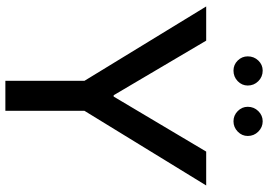

<svg xmlns="http://www.w3.org/2000/svg" viewBox="-158 -816 974 697"><g transform="rotate(90 328.5 -467.0)"><path d="M272.9 0V-287.1L2.9 -729H127L325.2 -393.1H330.1L529.8 -729H652.8L381.8 -287.1V0ZM184.1 -879.9Q184.1 -902.3 199.2 -918.2Q214.4 -934.1 235.8 -934.1Q258.3 -934.1 274.2 -918.2Q290 -902.3 290 -879.9Q290 -858.9 274.2 -843.5Q258.3 -828.1 235.8 -828.1Q214.4 -828.1 199.2 -843.5Q184.1 -858.9 184.1 -879.9ZM367.2 -879.9Q367.2 -902.3 382.8 -918.2Q398.4 -934.1 419.9 -934.1Q441.4 -934.1 457.3 -918.2Q473.1 -902.3 473.1 -879.9Q473.1 -858.9 457.3 -843.5Q441.4 -828.1 419.9 -828.1Q398.4 -828.1 382.8 -843.5Q367.2 -858.9 367.2 -879.9Z"/></g></svg>

Font: Lumene Sans Medium
Style: Regular
Weight: 500
Designer: Deni Anggara
Version: Version 1.003;Glyphs 3.1.2 (3151)